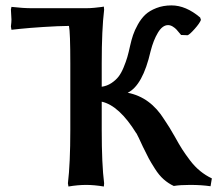

<svg xmlns="http://www.w3.org/2000/svg" viewBox="-20 -678 812 704"><path d="M237.8 -202.1V-445.8Q237.8 -559.1 232.9 -583Q192.4 -582.5 139.6 -579.1Q86.9 -575.7 54.7 -572.3L22 -568.8L20 -581.1Q22 -596.7 22 -606Q22 -614.7 20 -643.1L22 -652.8Q64.9 -647.9 96.2 -647.9H295.9Q309.6 -647.9 325.7 -649.4Q341.8 -650.9 351.6 -652.3L360.8 -653.8L361.8 -642.1Q353 -569.8 353 -445.8V-359.9Q372.6 -362.8 388.4 -373.3Q404.3 -383.8 414.6 -397Q424.8 -410.2 433.3 -430.9Q441.9 -451.7 446.8 -468.5Q451.7 -485.4 457 -509.8Q461.9 -531.7 467.8 -549.3Q473.6 -566.9 485.6 -588.4Q497.6 -609.9 512.9 -624.3Q528.3 -638.7 553.2 -648.4Q578.1 -658.2 608.9 -658.2Q661.6 -658.2 713.9 -613.8L716.8 -605Q711.9 -592.3 693.6 -571.8Q675.3 -551.3 668 -548.8L644 -549.8Q631.8 -564.5 627 -569.8Q622.1 -575.2 613.5 -580.6Q605 -585.9 596.2 -585.9Q575.7 -585.9 559.1 -558.3Q542.5 -530.8 532.2 -490.2Q503.4 -364.7 448.2 -337.9Q531.2 -321.8 582 -240.2Q601.1 -212.4 621.1 -176.8Q636.7 -148.4 647.9 -130.9Q659.2 -113.3 676.5 -90.3Q693.8 -67.4 713.9 -51Q733.9 -34.7 756.8 -23.9L752 4.9Q718.8 0 676.8 0Q640.1 0 617.2 3.9Q597.2 -5.4 580.1 -20.5Q563 -35.6 547.9 -59.6Q532.7 -83.5 525.4 -97.2Q518.1 -110.8 503.9 -140.1Q485.8 -179.7 480 -189.9V-189Q417 -291 353 -305.2V-202.1Q353 -74.2 361.8 -5.9L360.8 5.9Q325.2 0 295.9 0Q265.6 0 231 5.9L229 -5.9Q237.8 -78.1 237.8 -202.1Z"/></svg>

Font: Linear Smooth
Style: Bold
Weight: 700
Designer: Philipp H. Poll, Flanker
Foundry: Philipp H. Poll, reworked by Flanker
Version: Version 1.061 | FøM Fix